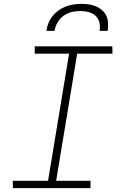

<svg xmlns="http://www.w3.org/2000/svg" viewBox="-20 -975 640 995"><path d="M449 0H47L46 -38H229L338 -697H160V-735H562L563 -697H380L271 -38H449ZM220 -815Q223 -835 231 -855Q239 -875 252.5 -892Q266 -909 284 -921.5Q302 -934 321.5 -941.5Q341 -949 361.5 -952Q382 -955 402 -955Q422 -955 441.5 -952Q461 -949 478.5 -941.5Q496 -934 510 -921.5Q524 -909 531.5 -892Q539 -875 540 -855Q541 -835 538 -815H496Q500 -837 495 -858Q490 -879 475 -893Q460 -907 439 -912.5Q418 -918 396 -918Q374 -918 351 -912.5Q328 -907 309 -893Q290 -879 278 -858Q266 -837 262 -815Z"/></svg>

Font: Iosevka Extralight Extended
Style: Italic
Weight: 200
Width: 7
Italic angle: -9°
Monospace: yes
Designer: Belleve Invis
Foundry: Belleve Invis
Version: Version 32.5.0; ttfautohint (v1.8.4)